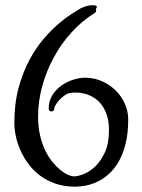

<svg xmlns="http://www.w3.org/2000/svg" viewBox="-20 -703 537 726"><path d="M464.8 -252Q464.8 -198.7 454.8 -158.9Q444.8 -119.1 428.2 -90.8Q411.6 -62.5 390.6 -44.2Q369.6 -25.9 347.2 -15.4Q324.7 -4.9 303.2 -1Q281.7 2.9 264.2 2.9Q223.1 2.9 189.9 -8.5Q156.7 -20 131.1 -39.3Q105.5 -58.6 87.2 -83.5Q68.8 -108.4 57.1 -135Q45.4 -161.6 39.8 -188.2Q34.2 -214.8 34.2 -237.8Q34.2 -312 50.5 -371.6Q66.9 -431.2 91.8 -477.3Q116.7 -523.4 146.2 -557.4Q175.8 -591.3 202.1 -613.8Q228.5 -636.2 247.6 -648.2Q266.6 -660.2 271 -663.1Q283.7 -671.9 299.3 -677.5Q314.9 -683.1 330.1 -683.1Q344.2 -683.1 345.7 -679.4Q347.2 -675.8 344.2 -671.9Q342.8 -669.9 343 -667.7Q343.3 -665.5 343.3 -663.3Q343.3 -661.1 342.5 -658.7Q341.8 -656.2 337.9 -653.8Q290 -624 250.7 -580.8Q211.4 -537.6 183.3 -485.8Q155.3 -434.1 139.6 -377Q124 -319.8 124 -262.2Q124 -223.6 131.3 -191.9Q138.7 -160.2 150.6 -135Q162.6 -109.9 177.7 -91.3Q192.9 -72.8 208 -60.5Q223.1 -48.3 236.8 -42.2Q250.5 -36.1 259.8 -36.1Q274.4 -36.1 296.9 -44.9Q319.3 -53.7 340.6 -74.2Q361.8 -94.7 377 -127.9Q392.1 -161.1 392.1 -210Q392.1 -242.7 384.3 -266.6Q376.5 -290.5 364 -306.9Q351.6 -323.2 335.7 -333.3Q319.8 -343.3 303.2 -347.9Q286.6 -352.5 270.8 -353Q254.9 -353.5 243.2 -351.1Q232.4 -348.6 222.2 -340.8Q211.9 -333 203.6 -324Q195.3 -314.9 190.2 -305.9Q185.1 -296.9 185.1 -292Q185.1 -287.1 181.9 -284.4Q178.7 -281.7 174.6 -281.7Q170.4 -281.7 167.2 -284.2Q164.1 -286.6 164.1 -292Q164.1 -320.8 178 -343Q191.9 -365.2 213.1 -380.1Q234.4 -395 259 -402.3Q283.7 -409.7 305.2 -409.2Q339.4 -408.2 368.7 -394.5Q397.9 -380.9 419.4 -358.9Q440.9 -336.9 452.9 -309.1Q464.8 -281.2 464.8 -252Z"/></svg>

Font: Oregano
Style: Regular
Weight: 400
Version: Version 1.000